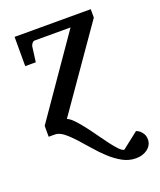

<svg xmlns="http://www.w3.org/2000/svg" viewBox="-133 -565 729 877"><g transform="rotate(-20 231.0 -126.5)"><path d="M140.1 -47.9Q153.8 -43 171.4 -24.7Q189 -6.3 208 18.3Q227.1 43 246.3 70.3Q265.6 97.7 283 120.6Q300.3 143.6 314.9 158.7Q329.6 173.8 338.9 173.8L418 111.8Q428.2 115.7 437 123Q443.8 129.4 450 139.9Q456.1 150.4 456.1 167Q456.1 179.7 450.2 191.2Q444.3 202.6 433.8 210.9Q423.3 219.2 408.7 224.1Q394 229 376 229Q342.3 229 311.8 212.2Q281.2 195.3 253.4 169.7Q225.6 144 200.2 114.5Q174.8 85 151.4 59.3Q127.9 33.7 106.2 16.8Q84.5 0 64.5 0H34.2V-53.2L298.8 -435.1H125Q117.7 -435.1 112.1 -428Q106.4 -420.9 105 -414.1L95.2 -339.8H43.9V-481.9H414.1V-440.9Z"/></g></svg>

Font: Charis SIL
Style: Regular
Weight: 400
Foundry: SIL International
Version: Version 4.112